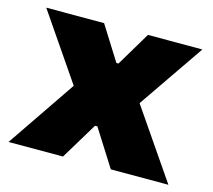

<svg xmlns="http://www.w3.org/2000/svg" viewBox="-80 -606 779 702"><g transform="rotate(15 309.5 -255.0)"><path d="M7 0 184 -260 13 -510H232L313 -381H321L398 -510H604L433 -261L612 0H394L306 -139H297L213 0Z"/></g></svg>

Font: Saira SemiExpanded ExtraBold
Style: Regular
Weight: 800
Width: 6
Designer: Hector Gatti with collaboration of the Omnibus-Type team
Foundry: Omnibus-Type
Version: Version 1.101